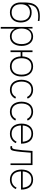

<svg xmlns="http://www.w3.org/2000/svg" viewBox="1918 -2708 1040 4915"><g transform="rotate(90 2437.5 -250.0)"><path d="M297.9 -540.6C210.4 -543.8 144.8 -510.4 92.7 -444.8C104.2 -538.5 129.2 -613.5 188.5 -655.2C246.9 -696.9 324 -709.4 399 -709.4C436.5 -709.4 475 -705.2 514.6 -699V-740.6C476 -745.8 438.5 -750 399 -750C318.8 -750 231.3 -741.7 162.5 -689.6C95.8 -639.6 64.6 -571.9 52.1 -487.5C43.8 -434.4 41.7 -388.5 41.7 -262.5C41.7 -190.6 59.4 -117.7 105.2 -64.6C153.1 -8.3 229.2 16.7 297.9 15.6C367.7 16.7 442.7 -8.3 490.6 -64.6C539.6 -120.8 554.2 -194.8 555.2 -262.5C554.2 -331.2 539.6 -405.2 490.6 -461.5C442.7 -517.7 367.7 -542.7 297.9 -540.6ZM297.9 -496.9C359.4 -497.9 418.8 -476 456.3 -431.3C494.8 -387.5 508.3 -324 508.3 -262.5C508.3 -201 494.8 -138.5 456.3 -93.8C418.8 -49 359.4 -28.1 297.9 -28.1C237.5 -28.1 177.1 -49 139.6 -94.8C103.1 -136.5 88.5 -200 88.5 -265.6C88.5 -327.1 102.1 -387.5 139.6 -431.3C177.1 -476 237.5 -497.9 297.9 -496.9Z M918.8 -578.1C818.8 -578.1 749 -528.1 710.4 -447.9V-562.5H669.8V250H713.5V-110.4C752.1 -33.3 818.8 15.6 910.4 15.6C1069.8 15.6 1155.2 -113.5 1155.2 -282.3C1155.2 -447.9 1069.8 -578.1 918.8 -578.1ZM910.4 -28.1C778.1 -28.1 710.4 -137.5 710.4 -282.3C710.4 -429.2 779.2 -534.4 910.4 -534.4C1044.8 -534.4 1108.3 -426 1108.3 -282.3C1108.3 -137.5 1040.6 -28.1 910.4 -28.1Z M1877.1 -488.5C1831.2 -549 1758.3 -578.1 1680.2 -578.1C1522.9 -578.1 1430.2 -468.8 1422.9 -303.1H1313.5V-562.5H1269.8V0H1313.5V-259.4H1424C1431.2 -96.9 1520.8 15.6 1680.2 15.6C1760.4 15.6 1830.2 -12.5 1877.1 -75C1924 -135.4 1937.5 -210.4 1937.5 -282.3C1937.5 -352.1 1924 -428.1 1877.1 -488.5ZM1841.7 -102.1C1805.2 -53.1 1743.8 -28.1 1680.2 -28.1C1541.7 -28.1 1469.8 -129.2 1469.8 -282.3C1469.8 -430.2 1537.5 -534.4 1680.2 -534.4C1743.8 -534.4 1805.2 -510.4 1841.7 -461.5C1879.2 -412.5 1890.6 -345.8 1890.6 -282.3C1890.6 -216.7 1879.2 -151 1841.7 -102.1Z M2504.2 -438.5C2469.8 -525 2382.3 -578.1 2278.1 -578.1C2111.5 -578.1 2024 -461.5 2020.8 -281.2C2024 -105.2 2110.4 15.6 2278.1 15.6C2380.2 15.6 2457.3 -31.3 2504.2 -121.9L2461.5 -140.6C2427.1 -66.7 2360.4 -28.1 2278.1 -28.1C2139.6 -28.1 2069.8 -128.1 2067.7 -281.2C2069.8 -431.3 2136.5 -534.4 2278.1 -534.4C2362.5 -534.4 2431.2 -492.7 2462.5 -420.8Z M3065.6 -438.5C3031.2 -525 2943.8 -578.1 2839.6 -578.1C2672.9 -578.1 2585.4 -461.5 2582.3 -281.2C2585.4 -105.2 2671.9 15.6 2839.6 15.6C2941.7 15.6 3018.8 -31.3 3065.6 -121.9L3022.9 -140.6C2988.5 -66.7 2921.9 -28.1 2839.6 -28.1C2701 -28.1 2631.2 -128.1 2629.2 -281.2C2631.2 -431.3 2697.9 -534.4 2839.6 -534.4C2924 -534.4 2992.7 -492.7 3024 -420.8Z M3401 -28.1C3266.7 -28.1 3194.8 -122.9 3190.6 -268.8H3657.3C3657.3 -453.1 3575 -578.1 3401 -578.1C3236.5 -578.1 3143.8 -458.3 3143.8 -281.2C3143.8 -107.3 3235.4 15.6 3401 15.6C3511.5 15.6 3597.9 -36.5 3643.8 -134.4L3607.3 -155.2C3565.6 -70.8 3494.8 -28.1 3401 -28.1ZM3401 -534.4C3529.2 -536.5 3596.9 -450 3608.3 -312.5H3191.7C3201 -444.8 3270.8 -536.5 3401 -534.4Z M3843.8 -562.5C3831.2 -360.4 3820.8 -234.4 3803.1 -127.1C3792.7 -66.7 3783.3 -30.2 3719.8 -41.7V0C3811.5 15.6 3828.1 -16.7 3842.7 -89.6C3860.4 -177.1 3876 -334.4 3888.5 -518.8H4161.5V0H4205.2V-562.5Z M4577.1 -28.1C4442.7 -28.1 4370.8 -122.9 4366.7 -268.8H4833.3C4833.3 -453.1 4751 -578.1 4577.1 -578.1C4412.5 -578.1 4319.8 -458.3 4319.8 -281.2C4319.8 -107.3 4411.5 15.6 4577.1 15.6C4687.5 15.6 4774 -36.5 4819.8 -134.4L4783.3 -155.2C4741.7 -70.8 4670.8 -28.1 4577.1 -28.1ZM4577.1 -534.4C4705.2 -536.5 4772.9 -450 4784.4 -312.5H4367.7C4377.1 -444.8 4446.9 -536.5 4577.1 -534.4Z"/></g></svg>

Font: Manrope3 Thin
Style: Regular
Weight: 100
Width: 4
Designer: Mikhail Sharanda
Foundry: Mikhail Sharanda
Version: Version 3.000;PS 003.000;hotconv 1.0.88;makeotf.lib2.5.64775